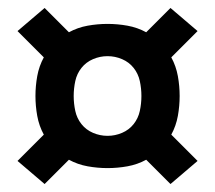

<svg xmlns="http://www.w3.org/2000/svg" viewBox="-20 -581 540 482"><path d="M408 -119 347 -180Q325 -168 300 -163.5Q275 -159 250 -159Q225 -159 200 -163.5Q175 -168 153 -180L92 -119L24 -177L90 -243Q78 -265 73.5 -290Q69 -315 69 -340Q69 -365 73.5 -390Q78 -415 90 -437L24 -503L92 -561L153 -500Q175 -512 200 -516.5Q225 -521 250 -521Q275 -521 300 -516.5Q325 -512 347 -500L408 -561L476 -503L410 -437Q422 -415 426.5 -390Q431 -365 431 -340Q431 -315 426.5 -290Q422 -265 410 -243L476 -177ZM250 -240Q269 -240 286.5 -247.5Q304 -255 315.5 -269.5Q327 -284 331 -302.5Q335 -321 335 -340Q335 -359 331 -377.5Q327 -396 315.5 -410.5Q304 -425 286.5 -432.5Q269 -440 250 -440Q231 -440 213.5 -432.5Q196 -425 184.5 -410.5Q173 -396 169 -377.5Q165 -359 165 -340Q165 -321 169 -302.5Q173 -284 184.5 -269.5Q196 -255 213.5 -247.5Q231 -240 250 -240Z"/></svg>

Font: Iosevka Term Curly Extrabold
Style: Regular
Weight: 800
Designer: Belleve Invis
Foundry: Belleve Invis
Version: Version 32.3.0